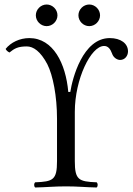

<svg xmlns="http://www.w3.org/2000/svg" viewBox="-20 -827 592 852"><path d="M312 -112V-331C312 -475 383 -623 442 -623C460 -623 470 -609 477 -590C483 -571 500 -561 513 -561C534 -561 548 -579 548 -599C548 -634 516 -658 467 -658C347 -658 301 -478 292 -419H283C272 -545 216 -658 110 -658C68 -658 28 -639 5 -610C8 -603 14 -598 22 -594C44 -612 60 -621 99 -621C128 -621 160 -599 190 -542C215 -493 233 -400 233 -300V-112C233 -29 216 -21 136 -18C130 -12 130 -1 136 5C185 4 220 0 273 0C326 0 359 4 409 5C415 -1 415 -12 409 -18C329 -21 312 -29 312 -112ZM139 -759C139 -733 161 -711 187 -711C213 -711 235 -733 235 -759C235 -785 213 -807 187 -807C161 -807 139 -785 139 -759ZM328 -759C328 -733 350 -711 376 -711C402 -711 424 -733 424 -759C424 -785 402 -807 376 -807C350 -807 328 -785 328 -759Z"/></svg>

Font: Libertinus Serif Display
Style: Regular
Weight: 400
Designer: Philipp H. Poll, Khaled Hosny
Foundry: Caleb Maclennan
Version: Version 7.050;RELEASE